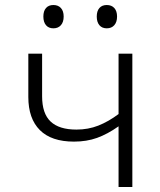

<svg xmlns="http://www.w3.org/2000/svg" viewBox="-20 -746 640 766"><path d="M453 -242Q409 -211 367.5 -196Q326 -181 275 -181Q185 -181 139 -227Q93 -273 93 -359V-532H148V-362Q148 -293 182 -261Q216 -229 285 -229Q332 -229 372.5 -245Q413 -261 453 -291V-532H508V0H453ZM153 -680Q153 -702 163.5 -714Q174 -726 193 -726Q212 -726 223 -714Q234 -702 234 -680Q234 -658 223 -645.5Q212 -633 193 -633Q174 -633 163.5 -645.5Q153 -658 153 -680ZM366 -680Q366 -702 376.5 -714Q387 -726 406 -726Q425 -726 436 -714Q447 -702 447 -680Q447 -658 436 -645.5Q425 -633 406 -633Q387 -633 376.5 -645.5Q366 -658 366 -680Z"/></svg>

Font: Noto Sans Mono UI Light
Style: Regular
Weight: 300
Monospace: yes
Designer: Monotype Design team
Foundry: Monotype Imaging Inc.
Version: Version 1.000